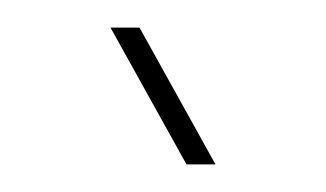

<svg xmlns="http://www.w3.org/2000/svg" viewBox="-20 -759 236 139"><path d="M115 -640 60 -739H81L136 -640Z"/></svg>

Font: Big Shoulders Stencil Display SC Thin
Style: Regular
Weight: 100
Designer: Patric King
Foundry: XO Type Co
Version: Version 2.001